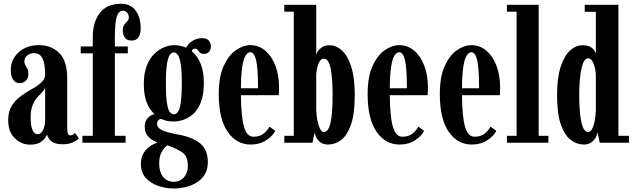

<svg xmlns="http://www.w3.org/2000/svg" viewBox="-20 -776 3446 1044"><path d="M144.5 10.5Q95 10.5 59.8 -25Q24.5 -60.5 24.5 -123Q24.5 -171 44.8 -202.2Q65 -233.5 95 -254.8Q125 -276 155 -292.8Q185 -309.5 205.2 -328Q225.5 -346.5 225.5 -373Q225.5 -427.5 211.2 -457.2Q197 -487 167 -487Q143 -487 127.8 -474Q112.5 -461 112.5 -444Q112.5 -430.5 118 -421.5Q123.5 -412.5 129 -402.2Q134.5 -392 134.5 -375Q134.5 -351.5 121.2 -337.8Q108 -324 87 -324Q64.5 -324 51.5 -342.5Q38.5 -361 38.5 -393.5Q38.5 -452.5 81.2 -491.5Q124 -530.5 191.5 -530.5Q259 -530.5 302.2 -488Q345.5 -445.5 345.5 -348V-82Q345.5 -56.5 349.8 -48.2Q354 -40 363 -40Q372 -40 378.5 -44.8Q385 -49.5 388 -53L409 -24Q400.5 -12.5 376.5 -2Q352.5 8.5 321 8.5Q289 8.5 271.5 -0.5Q254 -9.5 246.2 -21.8Q238.5 -34 235.5 -44Q233.5 -37.5 224 -24.2Q214.5 -11 195.5 -0.2Q176.5 10.5 144.5 10.5ZM184.5 -46Q203.5 -46 214.5 -69.8Q225.5 -93.5 225.5 -119.5V-303.5Q223.5 -289.5 211.5 -277.2Q199.5 -265 184.2 -248.2Q169 -231.5 157.8 -205.2Q146.5 -179 146.5 -137Q146.5 -92 156.8 -69Q167 -46 184.5 -46Z M428 0V-37.5H484.5V-486H419V-523.5H484.5V-578Q484.5 -654.5 522.5 -705Q560.5 -755.5 639 -755.5Q690 -755.5 717.5 -718.5Q745 -681.5 745 -622.5Q745 -555.5 695.5 -555.5Q669.5 -555.5 658.5 -571.8Q647.5 -588 647.5 -610Q647.5 -630.5 655.8 -641.5Q664 -652.5 672.2 -660.5Q680.5 -668.5 680.5 -680Q680.5 -697.5 670.8 -707.5Q661 -717.5 649 -717.5Q629.5 -717.5 620 -697.8Q610.5 -678 607.5 -645.2Q604.5 -612.5 604.5 -573V-523.5H675V-486H604.5V-37.5H663V0Z M926 249Q880.5 249 839.2 234.5Q798 220 772 190.5Q746 161 746 116Q746 83 758.5 60.8Q771 38.5 788.2 25Q805.5 11.5 819.8 5.5Q834 -0.5 837.5 -1.5Q832.5 -2.5 815.5 -10.8Q798.5 -19 782.8 -37.5Q767 -56 767 -88.5Q767 -115 781 -131.2Q795 -147.5 810 -152Q816.5 -155 821 -154.5Q817 -157.5 802.5 -174.5Q788 -191.5 775 -226.8Q762 -262 762 -319.5Q762 -378.5 778.2 -419Q794.5 -459.5 820 -484Q845.5 -508.5 873.8 -519.5Q902 -530.5 926.5 -530.5Q962.5 -530 992.5 -516.5Q1004.5 -541 1028.5 -554.8Q1052.5 -568.5 1078 -568.5Q1104.5 -568.5 1115.5 -555.5Q1126.5 -542.5 1126.5 -523Q1126.5 -504 1116 -493.5Q1105.5 -483 1089.5 -483Q1073 -483 1066.5 -490.2Q1060 -497.5 1055.2 -504.5Q1050.5 -511.5 1039.5 -511.5Q1034 -511.5 1029.2 -508.5Q1024.5 -505.5 1023 -497Q1088.5 -442 1088.5 -325.5Q1088.5 -261 1072.2 -220Q1056 -179 1030.5 -156.2Q1005 -133.5 977 -124.5Q949 -115.5 925 -115.5Q895.5 -115.5 877.8 -121.5Q860 -127.5 856 -129Q854 -129.5 854 -129.5Q847.5 -129.5 840.8 -122.2Q834 -115 834 -102Q834 -83 858 -69.8Q882 -56.5 948.5 -44.5Q1024.5 -31 1067.2 2.8Q1110 36.5 1110 105.5Q1110 147.5 1091.8 175.2Q1073.5 203 1045 219.2Q1016.5 235.5 984.8 242.2Q953 249 926 249ZM925 -154.5Q936 -154.5 946 -165.8Q956 -177 962.2 -213Q968.5 -249 968.5 -323.5Q968.5 -394.5 962.2 -430.5Q956 -466.5 946 -478.8Q936 -491 925.5 -491Q914 -491 904.2 -478.8Q894.5 -466.5 888.2 -430Q882 -393.5 882 -321.5Q882 -247.5 888.2 -212Q894.5 -176.5 904.5 -165.5Q914.5 -154.5 925 -154.5ZM926 212.5Q959.5 212.5 980.5 187.8Q1001.5 163 1001.5 129.5Q1001.5 94.5 991.5 75.2Q981.5 56 954 42Q939 33.5 919.8 25.5Q900.5 17.5 891 14Q876.5 22.5 861 47Q845.5 71.5 845.5 114.5Q845.5 158 866.5 185.2Q887.5 212.5 926 212.5Z M1343.5 10Q1265 10 1217.2 -60.5Q1169.5 -131 1169.5 -263.5Q1169.5 -358.5 1196.2 -417.2Q1223 -476 1262.8 -503.2Q1302.5 -530.5 1341 -530.5Q1387 -530.5 1422.2 -500.8Q1457.5 -471 1477.5 -418.8Q1497.5 -366.5 1497.5 -299.5Q1497.5 -278.5 1496 -258.5H1290Q1291 -143 1306.5 -87.8Q1322 -32.5 1358.5 -32.5Q1394 -32.5 1415 -50.8Q1436 -69 1445 -87.5L1476.5 -65Q1464.5 -37.5 1428.2 -13.8Q1392 10 1343.5 10ZM1341 -492Q1327.5 -492 1316 -474.8Q1304.5 -457.5 1297.5 -414.8Q1290.5 -372 1290 -296H1383Q1383 -406.5 1372.5 -449.2Q1362 -492 1341 -492Z M1764 10Q1738.5 10 1722.8 -1.8Q1707 -13.5 1699.5 -29.2Q1692 -45 1690.5 -56.5L1679 0H1526V-37.5H1577.5V-712.5H1526V-750H1699.5V-478.5Q1701 -484.5 1708.2 -496.8Q1715.5 -509 1731 -519.5Q1746.5 -530 1772 -530Q1807.5 -530 1838.8 -502Q1870 -474 1889.5 -414.2Q1909 -354.5 1909 -259Q1909 -156.5 1888.2 -97.8Q1867.5 -39 1834.5 -14.5Q1801.5 10 1764 10ZM1739.5 -58Q1766.5 -58 1777.5 -109.5Q1788.5 -161 1788.5 -257.5Q1788.5 -352 1777.8 -404.5Q1767 -457 1740 -457Q1723 -457 1712.5 -431.5Q1702 -406 1699.5 -369V-183Q1700 -150 1705.8 -121.5Q1711.5 -93 1720.5 -75.5Q1729.5 -58 1739.5 -58Z M2153 10Q2074.5 10 2026.8 -60.5Q1979 -131 1979 -263.5Q1979 -358.5 2005.8 -417.2Q2032.5 -476 2072.2 -503.2Q2112 -530.5 2150.5 -530.5Q2196.5 -530.5 2231.8 -500.8Q2267 -471 2287 -418.8Q2307 -366.5 2307 -299.5Q2307 -278.5 2305.5 -258.5H2099.5Q2100.5 -143 2116 -87.8Q2131.5 -32.5 2168 -32.5Q2203.5 -32.5 2224.5 -50.8Q2245.5 -69 2254.5 -87.5L2286 -65Q2274 -37.5 2237.8 -13.8Q2201.5 10 2153 10ZM2150.5 -492Q2137 -492 2125.5 -474.8Q2114 -457.5 2107 -414.8Q2100 -372 2099.5 -296H2192.5Q2192.5 -406.5 2182 -449.2Q2171.5 -492 2150.5 -492Z M2545.5 10Q2467 10 2419.2 -60.5Q2371.5 -131 2371.5 -263.5Q2371.5 -358.5 2398.2 -417.2Q2425 -476 2464.8 -503.2Q2504.5 -530.5 2543 -530.5Q2589 -530.5 2624.2 -500.8Q2659.5 -471 2679.5 -418.8Q2699.5 -366.5 2699.5 -299.5Q2699.5 -278.5 2698 -258.5H2492Q2493 -143 2508.5 -87.8Q2524 -32.5 2560.5 -32.5Q2596 -32.5 2617 -50.8Q2638 -69 2647 -87.5L2678.5 -65Q2666.5 -37.5 2630.2 -13.8Q2594 10 2545.5 10ZM2543 -492Q2529.5 -492 2518 -474.8Q2506.5 -457.5 2499.5 -414.8Q2492.5 -372 2492 -296H2585Q2585 -406.5 2574.5 -449.2Q2564 -492 2543 -492Z M2736.5 0V-37.5H2789V-712.5H2736.5V-750H2909V-37.5H2962V0Z M3154.5 10Q3117.5 10 3084.2 -14.5Q3051 -39 3030 -97.8Q3009 -156.5 3009 -259Q3009 -354.5 3029 -414.2Q3049 -474 3080.5 -502Q3112 -530 3146.5 -530Q3174.5 -530 3190 -521Q3205.5 -512 3212 -500.8Q3218.5 -489.5 3220 -483.5V-712H3159.5V-750H3342.5V-37.5H3400V0H3241L3229 -57.5Q3228 -44 3219.2 -28.2Q3210.5 -12.5 3194.2 -1.2Q3178 10 3154.5 10ZM3178 -58Q3190.5 -58 3199.8 -75.2Q3209 -92.5 3214 -119.5Q3219 -146.5 3220 -175.5V-369Q3217.5 -407.5 3206.5 -433.2Q3195.5 -459 3178 -459Q3154.5 -459 3142 -404.5Q3129.5 -350 3129.5 -257.5Q3129.5 -163 3141.5 -110.5Q3153.5 -58 3178 -58Z"/></svg>

Font: Imbue 10pt
Style: Bold
Weight: 700
Designer: Tyler Finck
Foundry: Etcetera Type Company
Version: Version 1.102; ttfautohint (v1.8.3)